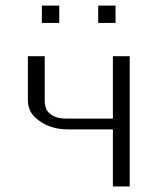

<svg xmlns="http://www.w3.org/2000/svg" viewBox="-20 -676 573 696"><path d="M81.1 -313V-472.2H142.1V-314Q142.1 -288.1 150.9 -274.9Q171.9 -246.1 219.2 -246.1H389.2V-472.2H450.2V0H389.2V-207H226.1Q156.2 -207 109.9 -248Q81.1 -272.9 81.1 -313ZM131.8 -592.8V-655.8H194.8V-592.8ZM335.9 -592.8V-655.8H398.9V-592.8Z"/></svg>

Font: CMU Bright
Style: Roman
Weight: 500
Version: Version 0.7.0